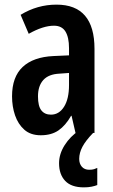

<svg xmlns="http://www.w3.org/2000/svg" viewBox="-20 -574 489 829"><path d="M224 -554Q388 -554 388 -363V0H306L289 -74H287Q263 -32 232.5 -11Q202 10 156 10Q112 10 85 -14Q58 -38 45 -76Q32 -114 32 -158Q32 -242 78 -285Q124 -328 211 -332L278 -335V-366Q278 -413 262.5 -438Q247 -463 213 -463Q166 -463 104 -428L69 -510Q141 -554 224 -554ZM237 -256Q190 -254 167 -228.5Q144 -203 144 -158Q144 -116 158.5 -97.5Q173 -79 200 -79Q235 -79 256.5 -113Q278 -147 278 -207V-259ZM322 112Q322 133 333.5 146Q345 159 365 159Q378 159 386 156.5Q394 154 400 151V225Q390 229 375.5 232Q361 235 342 235Q288 235 261.5 207Q235 179 235 131Q235 91 259 53Q283 15 322 -11L382 0Q350 33 336 59.5Q322 86 322 112Z"/></svg>

Font: Noto Sans Kannada ExtraCondensed SemiBold
Style: Regular
Weight: 600
Width: 2
Designer: Jelle Bosma - Monotype Design Team
Foundry: Monotype Imaging Inc.
Version: Version 2.005; ttfautohint (v1.8.4.7-5d5b)